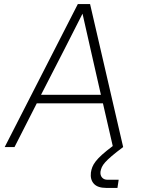

<svg xmlns="http://www.w3.org/2000/svg" viewBox="-20 -720 690 940"><path d="M500 200Q458 200 439.5 179.5Q421 159 425 125Q427 111 432 98Q437 85 448.5 70Q460 55 480 37Q500 19 532 -5L484 -214H160L51 0H3L361 -700H421L583 0Q548 26 527 44Q506 62 494.5 75Q483 88 478.5 98.5Q474 109 472 120Q470 138 479.5 149Q489 160 506 160H561L555 200ZM181 -256H474L424 -476L384 -653L294 -476Z"/></svg>

Font: Retni Sans Light
Style: Italic
Weight: 300
Italic angle: -8°
Designer: Vitaly Kuzmin
Foundry: ParaType Ltd.
Version: Version 1.00;June 10, 2019;FontCreator 11.5.0.2425 64-bit; t